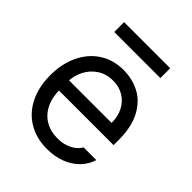

<svg xmlns="http://www.w3.org/2000/svg" viewBox="-201 -826 955 955"><g transform="rotate(45 276.5 -348.0)"><path d="M42 -260.7Q42 -341.8 72.3 -404.8Q102.5 -467.8 156.7 -502.4Q210.9 -537.1 282.2 -537.1Q342.8 -537.1 394.5 -510.7Q446.3 -484.4 478.5 -424.8Q510.7 -365.2 510.7 -272.5V-237.3H100.6V-308.6H425.8Q425.8 -353.5 408.2 -388.2Q390.6 -422.9 357.9 -442.9Q325.2 -462.9 282.2 -462.9Q235.4 -462.9 200.2 -439.9Q165 -417 145.5 -378.4Q126 -339.8 126 -295.9V-248Q126 -189.5 146.5 -147.9Q167 -106.4 204.1 -85Q241.2 -63.5 290 -63.5Q320.3 -63.5 344.7 -71.8Q369.1 -80.1 386.2 -93.3Q403.3 -106.4 413.1 -124H502.9Q490.2 -84 460.9 -53.7Q431.6 -23.4 387.7 -6.3Q343.8 10.7 290 10.7Q214.8 10.7 158.7 -22.9Q102.5 -56.6 72.3 -118.2Q42 -179.7 42 -260.7ZM439.5 -637.7H115.2V-707H439.5Z"/></g></svg>

Font: WEMIX Pretendard Variable
Style: Regular
Weight: 400
Designer: Base glyphs from Inter by Rasmus Andersson; Hangeul glyphs from Noto Sans CJK(Source Han Sans) by Jang Soo-young and Kan
Foundry: Kil Hyung-jin
Version: Version 1.000;Glyphs 3.2 (3208)